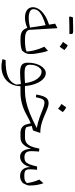

<svg xmlns="http://www.w3.org/2000/svg" viewBox="816 -1606 1061 2734"><g transform="rotate(90 1347.0 -239.5)"><path d="M338.9 -357.9Q350.6 -285.2 358.4 -235.6Q366.2 -186 373 -135.7Q347.7 -129.4 310.3 -123.3Q272.9 -117.2 232.9 -117.2Q203.6 -117.2 175.5 -123.5Q147.5 -129.9 129.4 -144.8Q111.3 -159.7 111.3 -186Q111.3 -230 142.6 -261.5Q173.8 -293 225.8 -316.2Q277.8 -339.4 338.9 -357.9ZM331.5 -406.7Q241.7 -377.4 187 -338.6Q132.3 -299.8 107.7 -257.8Q83 -215.8 83 -176.8Q83 -150.9 93 -130.1Q103 -109.4 122.1 -94.5Q141.1 -79.6 168.7 -71.8Q196.3 -64 231.4 -64Q267.6 -64 303.7 -72.3Q339.8 -80.6 377.9 -97.7Q393.1 -47.4 427.5 -23.7Q461.9 0 534.2 0H534.7V-64H534.2Q483.4 -64 448.7 -77.9Q414.1 -91.8 405.8 -123.5L381.8 -526.4L317.4 -494.1ZM415 -696.8Q430.7 -696.8 440.4 -696.8Q450.2 -696.8 455.8 -696.8Q461.4 -696.8 464.4 -696.8Q464.8 -703.1 464.8 -710.9Q464.8 -718.8 464.8 -723.6Q464.8 -740.7 454.6 -745.6Q444.3 -750.5 409.7 -750.5Q377 -743.2 344.2 -735.1Q311.5 -727.1 279.1 -719Q246.6 -710.9 214.4 -702.6Q216.8 -700.2 219 -697.8Q221.2 -695.3 223.6 -692.9Q253.9 -693.8 285.9 -694.8Q317.9 -695.8 350.3 -696.3Q382.8 -696.8 415 -696.8ZM223.6 -692.9Q254.9 -702.1 285.9 -711.4Q316.9 -720.7 347.9 -730.7Q378.9 -740.7 409.7 -750.5Q400.9 -750.5 381.8 -750.2Q362.8 -750 337.4 -749.3Q312 -748.5 283.4 -748Q254.9 -747.6 227.5 -746.6Q224.1 -735.8 220.9 -725.1Q217.8 -714.4 214.4 -702.6Q216.8 -700.2 219 -697.8Q221.2 -695.3 223.6 -692.9Z M625 -673.3Q612.8 -655.3 601.3 -638.7Q589.8 -622.1 577.6 -605Q595.2 -595.7 612.5 -583.7Q629.9 -571.8 645 -557.6Q657.7 -574.7 669.7 -591.6Q681.6 -608.4 693.4 -625Q673.3 -644.5 656.5 -656Q639.6 -667.5 625 -673.3ZM534.7 0H546.4Q595.2 0 629.2 -4.4Q663.1 -8.8 699.2 -21Q728.5 -53.7 739.3 -78.6Q750 -103.5 750 -146.5Q750 -175.3 743.7 -220.2Q737.3 -265.1 726.8 -311.8Q716.3 -358.4 704.1 -392.1L646 -340.3Q680.7 -263.7 696.3 -200.9Q711.9 -138.2 714.8 -87.4Q691.9 -74.7 645.8 -69.3Q599.6 -64 548.8 -64H534.7Q527.3 -64 523.7 -56.4Q520 -48.8 520 -33.2V-30.8Q520 -15.1 523.7 -7.6Q527.3 0 534.7 0Z M1002.4 -300.3Q1057.6 -300.3 1103.3 -238.8Q1148.9 -177.2 1164.1 -64.9Q1129.4 -61 1091.3 -59.8Q1053.2 -58.6 1020.5 -58.6Q953.6 -58.6 928 -75.2Q902.3 -91.8 902.3 -136.7Q902.3 -182.1 916 -219.2Q929.7 -256.3 952.4 -278.3Q975.1 -300.3 1002.4 -300.3ZM1022 -360.8Q993.2 -360.8 966.3 -341.8Q939.5 -322.8 918.5 -288.6Q897.5 -254.4 885.3 -207.8Q873 -161.1 873 -105.5Q873 -41.5 905.3 -18.1Q937.5 5.4 1012.7 5.4Q1053.2 5.4 1095.5 2.4Q1137.7 -0.5 1177.2 -6.3Q1180.2 11.7 1182.1 26.6Q1184.1 41.5 1184.6 60.1Q1155.8 142.1 1072.8 177.5Q989.7 212.9 836.4 211.4L822.3 256.3Q838.4 259.8 856.2 263.2Q874 266.6 892.6 268.8Q911.1 271 927.7 271Q1007.3 271 1070.3 238Q1133.3 205.1 1170.2 144Q1207 83 1208 0H1264.2V-64H1205.6Q1198.2 -152.8 1171.1 -219.7Q1144 -286.6 1105 -323.7Q1065.9 -360.8 1022 -360.8Z M1450.2 -400.4Q1414.6 -400.4 1391.1 -383.3Q1367.7 -366.2 1352.5 -327.9Q1337.4 -289.6 1326.2 -224.6L1365.2 -219.7Q1375 -268.6 1384.5 -294.9Q1394 -321.3 1407.7 -331.5Q1421.4 -341.8 1442.9 -341.8Q1458.5 -341.8 1485.4 -335Q1512.2 -328.1 1562.5 -307.1Q1613.8 -286.1 1652.3 -272.5Q1690.9 -258.8 1726.6 -249.5Q1762.2 -240.2 1803.7 -232.4Q1687 -170.4 1594.2 -133.3Q1501.5 -96.2 1424.1 -80.1Q1346.7 -64 1275.4 -64H1264.2Q1256.8 -64 1253.2 -56.4Q1249.5 -48.8 1249.5 -33.2V-30.8Q1249.5 -15.1 1253.2 -7.6Q1256.8 0 1264.2 0H1302.2Q1348.6 0 1400.9 -8.8Q1453.1 -17.6 1510.5 -38.1Q1567.9 -58.6 1629.4 -94.2Q1656.7 -109.9 1684.3 -123.3Q1711.9 -136.7 1735.8 -146L1752.4 -82Q1761.7 -46.9 1792.7 -23.4Q1823.7 0 1871.1 0H1936V-64H1888.7Q1852.5 -64 1830.3 -67.4Q1808.1 -70.8 1790.5 -84.5L1773.9 -160.2Q1806.2 -170.9 1838.4 -178.7L1873.5 -282.2Q1831.5 -282.2 1791.7 -288.8Q1752 -295.4 1704.8 -311.5Q1657.7 -327.6 1593.8 -356Q1536.6 -381.3 1505.9 -390.9Q1475.1 -400.4 1450.2 -400.4ZM1508.3 -651.4Q1496.1 -633.3 1484.6 -616.7Q1473.1 -600.1 1460.9 -583Q1478.5 -573.7 1495.8 -561.8Q1513.2 -549.8 1528.3 -535.6Q1541 -552.7 1553 -569.6Q1564.9 -586.4 1576.7 -603Q1556.6 -622.6 1539.8 -634Q1522.9 -645.5 1508.3 -651.4Z M2487.8 5.4Q2517.1 5.4 2540.3 -3.9Q2563.5 -13.2 2588.4 -35.2Q2604 -65.9 2611.1 -81.5Q2618.2 -97.2 2620.1 -107.7Q2622.1 -118.2 2622.1 -132.8Q2622.1 -185.1 2613.8 -234.4Q2605.5 -283.7 2589.8 -327.1L2537.6 -267.6Q2555.7 -228 2568.4 -184.3Q2581.1 -140.6 2587.9 -92.3Q2571.8 -70.8 2549.6 -62.7Q2527.3 -54.7 2485.4 -54.7Q2429.2 -54.7 2410.2 -70.6Q2391.1 -86.4 2391.1 -132.8Q2391.1 -146.5 2392.3 -166.7Q2393.6 -187 2395 -206.3Q2396.5 -225.6 2398.4 -236.3H2351.1Q2335 -164.6 2318.8 -125.5Q2302.7 -86.4 2280 -71.3Q2257.3 -56.2 2222.2 -56.2Q2174.8 -56.2 2153.8 -79.3Q2132.8 -102.5 2132.8 -154.8Q2132.8 -171.4 2134.5 -204.8Q2136.2 -238.3 2138.7 -264.2L2096.7 -269Q2083 -193.8 2062.7 -148.7Q2042.5 -103.5 2012 -83.7Q1981.4 -64 1936 -64Q1928.7 -64 1925 -56.4Q1921.4 -48.8 1921.4 -33.2V-30.8Q1921.4 -15.1 1925 -7.6Q1928.7 0 1936 0Q1974.1 0 2003.9 -15.9Q2033.7 -31.7 2057.1 -64.9Q2080.6 -98.1 2099.1 -149.9Q2103 -73.7 2131.8 -34.2Q2160.6 5.4 2212.4 5.4Q2265.1 5.4 2304.4 -33.7Q2343.8 -72.8 2358.9 -140.6Q2361.3 -68.8 2394.3 -31.7Q2427.2 5.4 2487.8 5.4Z"/></g></svg>

Font: Pinar VF
Style: Regular
Weight: 300
Designer: Amin Abedi
Version: Version 2.000